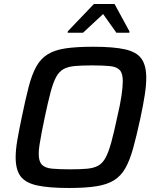

<svg xmlns="http://www.w3.org/2000/svg" viewBox="-20 -929 777 957"><path d="M324 8Q222 8 164 -5Q106 -18 82 -51Q58 -84 58 -145Q58 -182 66.5 -231.5Q75 -281 89 -347Q107 -435 123 -496.5Q139 -558 161 -597.5Q183 -637 218 -658.5Q253 -680 307.5 -688Q362 -696 444 -696Q546 -696 603.5 -683Q661 -670 685 -636.5Q709 -603 709 -541Q709 -504 701.5 -455.5Q694 -407 680 -341Q661 -253 644 -191.5Q627 -130 605 -91Q583 -52 548.5 -30.5Q514 -9 460 -0.5Q406 8 324 8ZM329 -85Q380 -85 413.5 -88Q447 -91 469 -103Q491 -115 506 -142.5Q521 -170 534.5 -219Q548 -268 564 -344Q579 -407 585.5 -451.5Q592 -496 592 -525Q592 -563 577 -579.5Q562 -596 528.5 -599.5Q495 -603 439 -603Q388 -603 354 -600Q320 -597 297.5 -585Q275 -573 260 -545.5Q245 -518 232 -469Q219 -420 203 -344Q194 -302 187.5 -267.5Q181 -233 177 -207.5Q173 -182 173 -162Q173 -125 188.5 -108.5Q204 -92 238 -88.5Q272 -85 329 -85ZM317 -766 318 -773 448 -909H551L625 -773V-766H560L494 -859L394 -766Z"/></svg>

Font: Saira Thin Medium
Style: Italic
Weight: 500
Italic angle: -12°
Version: Version 1.101